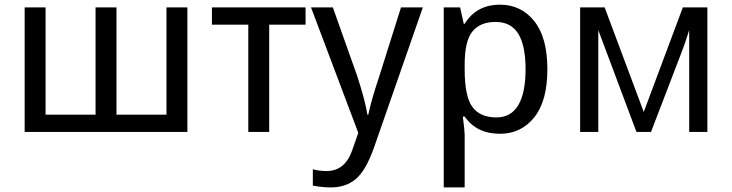

<svg xmlns="http://www.w3.org/2000/svg" viewBox="-20 -567 3145 825"><path d="M480.5 -74.2H695.3V-535.2H785.2V0H85.9V-535.2H175.8V-74.2H390.6V-535.2H480.5Z M1293 -460.9H1136.7V0H1046.9V-460.9H890.6V-535.2H1293Z M1316.4 -535.2H1410.2L1515.6 -238.3Q1550.8 -128.9 1558.6 -74.2H1562.5Q1574.2 -132.8 1609.4 -238.3L1703.1 -535.2H1796.9L1585.9 70.3Q1550.8 168 1507.8 203.1Q1464.8 238.3 1402.3 238.3Q1363.3 238.3 1324.2 230.5V160.2Q1351.6 168 1382.8 168Q1460.9 168 1492.2 82L1519.5 3.9Z M1976.6 -66.4H1968.8Q1976.6 -3.9 1976.6 11.7V238.3H1886.7V-535.2H1957L1972.7 -464.8H1976.6Q2027.3 -546.9 2128.9 -546.9Q2218.8 -546.9 2275.4 -476.6Q2332 -406.2 2332 -269.5Q2332 -132.8 2275.4 -62.5Q2218.8 7.8 2128.9 7.8Q2027.3 7.8 1976.6 -66.4ZM1976.6 -289.1V-269.5Q1976.6 -152.3 2009.8 -107.4Q2043 -62.5 2113.3 -62.5Q2175.8 -62.5 2207 -115.2Q2238.3 -168 2238.3 -269.5Q2238.3 -371.1 2207 -421.9Q2175.8 -472.7 2109.4 -472.7Q2043 -472.7 2009.8 -431.6Q1976.6 -390.6 1976.6 -289.1Z M3019.5 0H2941.4V-437.5Q2921.9 -375 2906.2 -335.9L2777.3 0H2714.8L2550.8 -437.5V0H2472.7V-535.2H2578.1L2746.1 -85.9L2914.1 -535.2H3019.5Z"/></svg>

Font: Droid Sans Fallback
Style: Regular
Weight: 400
Designer: Steve Matteson
Foundry: Ascender Corporation
Version: 3.00 (Khmer version)